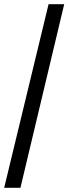

<svg xmlns="http://www.w3.org/2000/svg" viewBox="-20 -780 328 921"><path d="M0 121 213 -760H288L78 121Z"/></svg>

Font: Noto Serif Gujarati ExtraBold
Style: Regular
Weight: 800
Version: Version 2.102